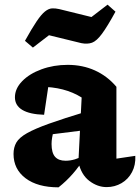

<svg xmlns="http://www.w3.org/2000/svg" viewBox="-20 -792 600 823"><path d="M437 10Q398 10 363 -16.5Q328 -43 316 -97L330 -374Q257 -420 152 -420Q138 -420 123.5 -418.5Q109 -417 95 -415L193 -461L169 -300Q107 -302 75.5 -321Q44 -340 44 -375Q44 -412 75 -444Q106 -476 158 -495Q210 -514 270 -514Q334 -514 387 -490Q440 -466 479 -420V-112L560 -124Q562 -85 546 -54.5Q530 -24 501 -7Q472 10 437 10ZM231 11Q141 11 89.5 -28Q38 -67 38 -132Q38 -160 50 -181Q62 -202 95.5 -221Q129 -240 190.5 -262Q252 -284 351 -314V-235L160 -211L210 -232Q206 -217 203.5 -202.5Q201 -188 201 -175Q201 -137 216 -120Q231 -103 261 -103Q281 -103 301 -109Q321 -115 343 -127V-116Q319 -78 292 -47Q265 -16 231 11ZM121 -588 87 -617Q117 -671 137 -700.5Q157 -730 172.5 -742.5Q188 -755 202.5 -756Q217 -757 234 -753L372 -719L441 -772L475 -742Q440 -678 417 -647Q394 -616 374.5 -609Q355 -602 329 -607L190 -641Z"/></svg>

Font: Piazzolla Thin Black
Style: Regular
Weight: 900
Version: Version 2.005